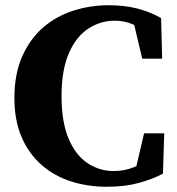

<svg xmlns="http://www.w3.org/2000/svg" viewBox="-20 -695 676 733"><path d="M388 18Q315 18 251 -2.5Q187 -23 138.5 -65.5Q90 -108 62.5 -171.5Q35 -235 35 -321Q35 -412 64.5 -479Q94 -546 144 -589.5Q194 -633 259 -654Q324 -675 395 -675Q455 -675 504 -662.5Q553 -650 595 -626L599 -471H523L486 -627L555 -614V-557Q520 -588 487.5 -602Q455 -616 418 -616Q364 -616 317.5 -586Q271 -556 243 -492Q215 -428 215 -328Q215 -229 242 -165.5Q269 -102 314.5 -72Q360 -42 414 -42Q454 -42 491 -56.5Q528 -71 563 -98V-44L494 -32L530 -186H607L602 -32Q563 -11 509.5 3.5Q456 18 388 18Z"/></svg>

Font: Source Serif 4 18pt
Style: Bold
Weight: 700
Designer: Frank Grießhammer
Foundry: Adobe Systems Incorporated
Version: Version 4.004;hotconv 1.0.116;makeotfexe 2.5.65601